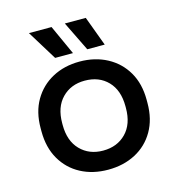

<svg xmlns="http://www.w3.org/2000/svg" viewBox="-106 -788 827 894"><g transform="rotate(-15 307.5 -341.0)"><path d="M307 14Q233 14 175.5 -16.5Q118 -47 85 -104Q52 -161 52 -239V-254Q52 -332 85 -388.5Q118 -445 175.5 -476Q233 -507 307 -507Q381 -507 439 -476Q497 -445 530 -388.5Q563 -332 563 -254V-239Q563 -161 530 -104Q497 -47 439 -16.5Q381 14 307 14ZM307 -78Q375 -78 417.5 -121.5Q460 -165 460 -242V-251Q460 -328 418 -371.5Q376 -415 307 -415Q240 -415 197.5 -371.5Q155 -328 155 -251V-242Q155 -165 197.5 -121.5Q240 -78 307 -78ZM202 -553 114 -696H223L288 -553ZM357 -553 287 -696H388L441 -553Z"/></g></svg>

Font: Space Grotesk Light Medium
Style: Regular
Weight: 500
Version: Version 2.000